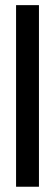

<svg xmlns="http://www.w3.org/2000/svg" viewBox="-20 -709 209 729"><path d="M41 0V-689.5H127.9V0Z"/></svg>

Font: Post No Bills Jaffna SemiBold
Style: Regular
Weight: 600
Designer: Kosala Senevirathne, Siva Puranthara, Lasantha Premarathna, Tharique Azeez
Foundry: Mooniak
Version: Version 1.220 ; ttfautohint (v1.6)